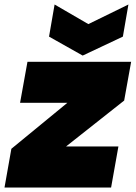

<svg xmlns="http://www.w3.org/2000/svg" viewBox="-50 -841 608 861"><path d="M538.1 -564 506.8 -390.1 246.1 -184.1H481L448.2 0H-29.8L1 -173.8L252 -379.9H40L73.2 -564ZM346.2 -732.9 525.9 -820.8 501 -676.8 320.8 -591.8 169.9 -676.8 194.8 -820.8Z"/></svg>

Font: SVN-Poppins Black
Style: Italic
Weight: 900
Italic angle: -10°
Designer: Ninad Kale (Devanagari), Jonny Pinhorn (Latin)
Foundry: Indian Type Foundry
Version: Version 3.002 2017